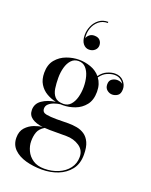

<svg xmlns="http://www.w3.org/2000/svg" viewBox="-182 -851 950 1207"><g transform="rotate(20 293.5 -248.0)"><path d="M325.5 -597.3Q325.5 -577.3 310.1 -563.7Q294.7 -550.1 271.9 -550.1Q248.3 -550.1 232.1 -570.3Q215.9 -590.5 215.9 -628.5Q215.9 -659.3 228.7 -688.5Q241.5 -717.7 266.3 -736.7Q291.1 -755.7 327.1 -755.7V-748.1Q291.9 -748.1 267.3 -727.5Q242.7 -706.9 231.7 -674.9Q220.7 -642.9 225.9 -608.5Q229.1 -621.7 242.3 -633.1Q255.5 -644.5 275.1 -644.5Q300.7 -644.5 313.1 -630.7Q325.5 -616.9 325.5 -597.3ZM65 -72Q65 -114 100.8 -138.5Q136.5 -163 189 -170.5Q155.5 -177.5 125.5 -195Q95.5 -212.5 76.8 -242.8Q58 -273 58 -318Q58 -373 86 -406.2Q114 -439.5 155.2 -454.5Q196.5 -469.5 237 -469.5Q276 -469.5 314.8 -456Q353.5 -442.5 379.5 -412Q401 -442 429 -453.5Q457 -465 478.5 -465Q515.5 -465 537 -441.5Q558.5 -418 558.5 -389.5Q558.5 -357.5 541.5 -346Q524.5 -334.5 505.5 -334.5Q487 -334.5 471 -347.5Q455 -360.5 455 -385Q455 -410 471.2 -420.8Q487.5 -431.5 505.5 -431.5Q526.5 -431.5 542 -420Q534 -435 518.2 -445.5Q502.5 -456 479 -456Q458 -456 431.5 -445Q405 -434 384.5 -405Q397 -388.5 404 -366.8Q411 -345 411 -318Q411 -262.5 384.5 -229Q358 -195.5 317.8 -180.5Q277.5 -165.5 237 -165.5Q229.5 -165.5 222 -166Q201.5 -163.5 181.2 -156.2Q161 -149 147.2 -136.5Q133.5 -124 133.5 -106Q133.5 -80 161.2 -74.8Q189 -69.5 230 -69.5Q256.5 -69.5 272.8 -70Q289 -70.5 310 -70.5Q338.5 -70.5 366.5 -65.5Q394.5 -60.5 417.8 -45Q441 -29.5 455 0.8Q469 31 469 82Q469 143 438 182.2Q407 221.5 357.5 240.8Q308 260 251.5 260Q193 260 143.2 246Q93.5 232 63.2 202Q33 172 33 125Q33 82.5 56.2 57.2Q79.5 32 110.5 20.2Q141.5 8.5 165.5 6.5Q119 1 92 -18Q65 -37 65 -72ZM152 -318Q152 -281 156.8 -248.2Q161.5 -215.5 179.5 -195Q197.5 -174.5 237 -174.5Q266.5 -174.5 285.2 -195Q304 -215.5 313 -248.2Q322 -281 322 -318Q322 -355 313 -387.5Q304 -420 285.2 -440.2Q266.5 -460.5 237 -460.5Q207.5 -460.5 188.8 -440.2Q170 -420 161 -387.5Q152 -355 152 -318ZM128 114.5Q128 146 142.5 177.2Q157 208.5 187 229Q217 249.5 263.5 249.5Q315 249.5 357.2 231.2Q399.5 213 424.2 180.5Q449 148 449 104.5Q449 58.5 411.5 33.8Q374 9 325 9H213.5Q195.5 9 179.5 7.5Q147.5 27 137.8 53.2Q128 79.5 128 114.5Z"/></g></svg>

Font: Bodoni* 24pt
Style: Regular
Weight: 400
Version: Version 2.3